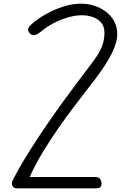

<svg xmlns="http://www.w3.org/2000/svg" viewBox="-20 -1024 668 1044"><path d="M71 0Q53.5 0 47.2 -14Q41 -28 49 -43.5Q85 -113.5 132 -189.2Q179 -265 228.8 -337.5Q278.5 -410 323.2 -471.5Q368 -533 400 -575.2Q432 -617.5 442.5 -631.5Q467 -664.5 491.2 -696.8Q515.5 -729 531.8 -765.2Q548 -801.5 548 -846.5Q548 -880.5 530 -901.2Q512 -922 484.2 -931.5Q456.5 -941 426 -941Q388.5 -941 347.8 -929Q307 -917 270 -897.2Q233 -877.5 206.5 -855Q180 -833.5 165.2 -832.8Q150.5 -832 143 -841.5Q133 -852.5 132.8 -864.2Q132.5 -876 155.5 -896Q187.5 -923.5 231.2 -948Q275 -972.5 324.2 -988.2Q373.5 -1004 421 -1004Q459.5 -1004 494.8 -992.2Q530 -980.5 557.8 -959Q585.5 -937.5 601.5 -907Q617.5 -876.5 617.5 -839Q617.5 -791.5 587.5 -732.8Q557.5 -674 503.5 -601.5Q488.5 -581.5 456.2 -540.2Q424 -499 382 -443.5Q340 -388 295.2 -323.8Q250.5 -259.5 210.2 -192.5Q170 -125.5 141.5 -61.5H496.5Q516.5 -61.5 523.2 -52.5Q530 -43.5 532 -30.5Q533 -17.5 527.2 -8.8Q521.5 0 502 0Z"/></svg>

Font: Edu NSW ACT Hand
Style: Regular
Weight: 400
Designer: Tina and Corey Anderson, Eben Sorkin, Mirko Velimirovic
Foundry: Sorkin Type Co.
Version: Version 2.000